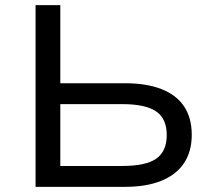

<svg xmlns="http://www.w3.org/2000/svg" viewBox="-20 -725 829 745"><path d="M118 0V-705H214V-402H465Q548 -402 606 -379.5Q664 -357 694 -312.5Q724 -268 724 -202Q724 -137 694 -92Q664 -47 606 -23.5Q548 0 465 0ZM214 -81H454Q546 -81 586.5 -109.5Q627 -138 627 -201Q627 -265 585.5 -293Q544 -321 454 -321H214Z"/></svg>

Font: Nunito Sans 7pt SemiExpanded
Style: Regular
Weight: 400
Width: 6
Designer: Vernon Adams
Foundry: Vernon Adams
Version: Version 3.101;gftools[0.9.27]